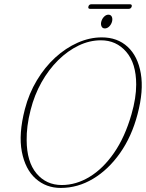

<svg xmlns="http://www.w3.org/2000/svg" viewBox="-20 -890 701 922"><path d="M469 -710.5Q544 -710.5 593 -665.2Q642 -620 656.2 -537.2Q670.5 -454.5 640.5 -341.5Q612.5 -234.5 556.5 -155Q500.5 -75.5 427 -31.5Q353.5 12.5 271.5 12.5Q201.5 12.5 151.2 -32.2Q101 -77 84.8 -161.8Q68.5 -246.5 99.5 -366Q119 -441 157 -504.2Q195 -567.5 245.2 -613.5Q295.5 -659.5 353 -685Q410.5 -710.5 469 -710.5ZM276.5 -1.5Q345.5 -1.5 410.2 -40.8Q475 -80 527.5 -155.8Q580 -231.5 611.5 -341.5Q634 -419.5 634 -484Q634 -586 586.2 -641.2Q538.5 -696.5 464.5 -696.5Q410 -696.5 357.5 -671.2Q305 -646 259.2 -600.8Q213.5 -555.5 179.2 -494.5Q145 -433.5 127 -362Q116.5 -321.5 112 -285.2Q107.5 -249 108 -217Q108.5 -113 155.2 -57.2Q202 -1.5 276.5 -1.5ZM483.5 -753.5Q472 -753.5 467.5 -763.5Q463 -773.5 466.5 -786.5Q470 -800 479.8 -809.8Q489.5 -819.5 500.5 -819.5Q512 -819.5 516.8 -809.8Q521.5 -800 518 -786.5Q514.5 -773 504.8 -763.2Q495 -753.5 483.5 -753.5ZM404.5 -858.5Q407.5 -869.5 418.5 -869.5H604Q615 -869.5 612.5 -858.5Q609 -847.5 598 -847.5H413Q401.5 -847.5 404.5 -858.5Z"/></svg>

Font: Fraunces 144pt Soft Thin
Style: Italic
Weight: 100
Italic angle: -16°
Version: Version 1.000;[0bf87f6ff]